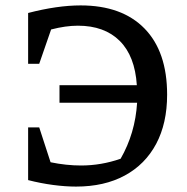

<svg xmlns="http://www.w3.org/2000/svg" viewBox="-20 -681 692 710"><path d="M261 9Q222 9 176.5 3Q131 -3 84 -15V-210H125L167 -81Q225 -69 280 -69Q354 -69 426 -94Q480 -188 487 -301H200V-366H486Q479 -474 422.5 -530Q366 -586 268 -586Q223 -586 169 -572L125 -445H84V-633Q192 -661 278 -661Q431 -661 514.5 -575.5Q598 -490 598 -331Q598 -225 557.5 -149Q517 -73 441.5 -32Q366 9 261 9Z"/></svg>

Font: Piazzolla Medium
Style: Regular
Weight: 500
Designer: Juan Pablo del Peral
Foundry: Huerta Tipografica
Version: Version 1.330